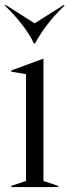

<svg xmlns="http://www.w3.org/2000/svg" viewBox="-31 -762 283 782"><path d="M15 -5 75 -25V-460L15 -470V-475L145 -523H146V-25L206 -5V0H15ZM229 -742 232 -739Q195 -705 163 -663.5Q131 -622 112 -585H107Q91 -620 59.5 -661Q28 -702 -11 -739L-8 -742L110 -667Z"/></svg>

Font: Nyght Serif Light
Style: Regular
Weight: 300
Designer: Maksym Kobuzan
Version: Version 0.410